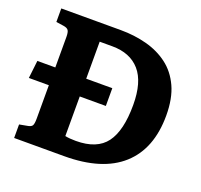

<svg xmlns="http://www.w3.org/2000/svg" viewBox="-122 -838 1022 975"><g transform="rotate(20 389.0 -350.0)"><path d="M370 -700Q445 -700 511 -682.5Q577 -665 627.5 -627Q678 -589 707 -526Q736 -463 736 -371Q736 -191 630 -95.5Q524 0 319 0H49V-73L92 -81Q111 -84 117 -93.5Q123 -103 123 -132V-312H15L26 -408H123V-573Q123 -598 116.5 -608Q110 -618 90 -621L49 -627V-700ZM348 -93Q462 -93 511 -159Q560 -225 560 -364Q560 -488 507.5 -548Q455 -608 358 -608H290V-408H431V-312H290V-98Q314 -93 348 -93Z"/></g></svg>

Font: Literata
Style: Bold
Weight: 700
Designer: Latin by Veronika Burian and Jose Scaglione. Greek by Irene Vlachou. Cyrillic by Vera Evstafieva.
Foundry: TypeTogether
Version: Version 3.103; ttfautohint (v1.8.4.7-5d5b);gftools[0.9.29]